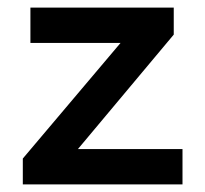

<svg xmlns="http://www.w3.org/2000/svg" viewBox="-20 -485 540 505"><path d="M40 0V-68L297 -372H60V-465H437V-394L185 -93H460V0Z"/></svg>

Font: Inconsolata
Style: Bold
Weight: 700
Monospace: yes
Designer: Raph Levien, Cyreal, Brenton Simpson
Foundry: Raph Levien, Cyreal, Google
Version: Version 3.100; ttfautohint (v1.8.4.7-5d5b)